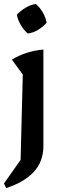

<svg xmlns="http://www.w3.org/2000/svg" viewBox="-25 -750 313 969"><path d="M6 199 -5 176 79 57 90 -374 35 -449Q71 -471 110.5 -483.5Q150 -496 194 -500V-13Q194 66 144.5 118.5Q95 171 6 199ZM156 -730Q177 -712 191.5 -686.5Q206 -661 210 -635Q193 -615 167.5 -599.5Q142 -584 115 -581Q95 -598 80 -623.5Q65 -649 60 -676Q79 -696 104 -711Q129 -726 156 -730Z"/></svg>

Font: Piazzolla 24pt SemiBold
Style: Regular
Weight: 600
Designer: Juan Pablo del Peral
Foundry: Huerta Tipografica
Version: Version 2.005